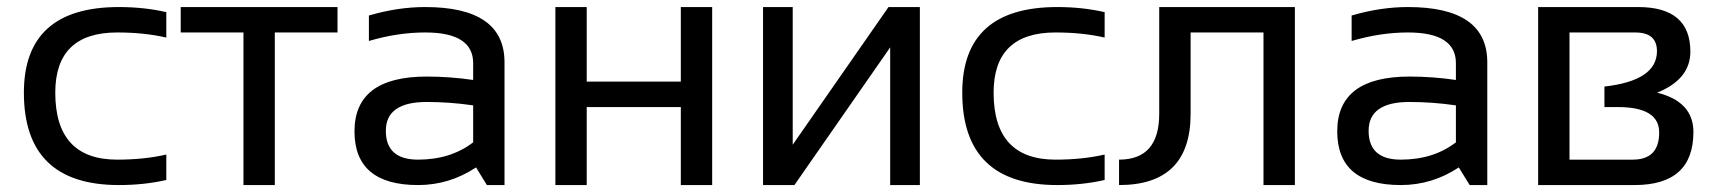

<svg xmlns="http://www.w3.org/2000/svg" viewBox="-20 -533 4946 553"><path d="M459 -14.6Q395.5 0 322.3 0Q48.8 0 48.8 -266.1Q48.8 -512.7 322.3 -512.7Q395.5 -512.7 459 -498V-424.8Q395.5 -439.5 317.4 -439.5Q139.2 -439.5 139.2 -266.1Q139.2 -73.2 317.4 -73.2Q395.5 -73.2 459 -87.9Z M952.1 -512.7V-439.5H771.5V0H681.2V-439.5H500.5V-512.7Z M1001 -154.8Q1001 -312.5 1209 -312.5Q1275.9 -312.5 1342.8 -302.7V-351.1Q1342.8 -439.5 1204.6 -439.5Q1125.5 -439.5 1042.5 -415V-488.3Q1125.5 -512.7 1204.6 -512.7Q1433.1 -512.7 1433.1 -353.5V0H1382.3L1351.1 -50.8Q1274.4 0 1184.1 0Q1001 0 1001 -154.8ZM1209 -239.3Q1091.3 -239.3 1091.3 -156.2Q1091.3 -73.2 1184.1 -73.2Q1277.8 -73.2 1342.8 -123V-229.5Q1275.9 -239.3 1209 -239.3Z M1579.6 0V-512.7H1669.9V-297.9H1940.9V-512.7H2031.2V0H1940.9V-224.6H1669.9V0Z M2543.9 0V-396.5L2268.1 0H2177.7V-512.7H2263.2V-116.2L2539.1 -512.7H2629.4V0Z M3161.6 -14.6Q3098.1 0 3024.9 0Q2751.5 0 2751.5 -266.1Q2751.5 -512.7 3024.9 -512.7Q3098.1 -512.7 3161.6 -498V-424.8Q3098.1 -439.5 3020 -439.5Q2841.8 -439.5 2841.8 -266.1Q2841.8 -73.2 3020 -73.2Q3098.1 -73.2 3161.6 -87.9Z M3203.1 -73.2Q3318.8 -73.2 3318.8 -205.1V-512.7H3709.5V0H3619.1V-439.5H3409.2V-205.1Q3409.2 0 3203.1 0Z M3831.5 -154.8Q3831.5 -312.5 4039.6 -312.5Q4106.4 -312.5 4173.3 -302.7V-351.1Q4173.3 -439.5 4035.2 -439.5Q3956.1 -439.5 3873 -415V-488.3Q3956.1 -512.7 4035.2 -512.7Q4263.7 -512.7 4263.7 -353.5V0H4212.9L4181.6 -50.8Q4105 0 4014.6 0Q3831.5 0 3831.5 -154.8ZM4039.6 -239.3Q3921.9 -239.3 3921.9 -156.2Q3921.9 -73.2 4014.6 -73.2Q4108.4 -73.2 4173.3 -123V-229.5Q4106.4 -239.3 4039.6 -239.3Z M4682.6 -73.2Q4758.8 -73.2 4758.8 -151.4Q4758.8 -224.6 4640.1 -224.6H4601.1V-283.7Q4752.4 -300.8 4752.4 -385.7Q4752.4 -439.5 4689.9 -439.5H4500.5V-73.2ZM4410.2 0V-512.7H4698.2Q4848.6 -512.7 4848.6 -384.3Q4848.6 -304.7 4752.9 -266.1Q4857.4 -240.2 4857.4 -152.8Q4857.4 0 4688 0Z"/></svg>

Font: Sansation
Style: Regular
Weight: 400
Designer: Bernd Montag
Version: Version 1.301